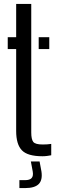

<svg xmlns="http://www.w3.org/2000/svg" viewBox="-20 -790 289 980"><path d="M19.5 -539.5V-600H62.5V-770H139.5V-114Q139.5 -79 149.8 -65.8Q160 -52.5 198 -52.5Q211.5 -52.5 220.8 -53.2Q230 -54 241.5 -55.5V2.5Q232 4.5 220.2 6Q208.5 7.5 196.5 7.5Q121 7.5 91.8 -22.8Q62.5 -53 62.5 -121.5V-539.5ZM177.5 -539.5V-600H231.5V-539.5ZM79 170V129.5H108Q132 129.5 141.5 118.8Q151 108 147 85L137.5 34H182L191.5 85Q198 128.5 177.8 149.2Q157.5 170 108 170Z"/></svg>

Font: Big Shoulders Stencil Display Thin Medium
Style: Regular
Weight: 500
Version: Version 2.001